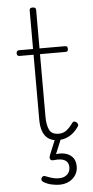

<svg xmlns="http://www.w3.org/2000/svg" viewBox="-64 -767 517 1068"><g transform="rotate(-5 194.0 -232.5)"><path d="M239 17Q207 17 185.5 3Q164 -11 153.5 -38.5Q143 -66 143 -105V-468H65Q57 -468 53.5 -472Q50 -476 50 -483Q50 -491 53.5 -495.5Q57 -500 65 -500H143V-715Q143 -723 147 -726.5Q151 -730 160 -730Q170 -730 174.5 -726.5Q179 -723 179 -715V-500H321Q330 -500 333 -495.5Q336 -491 336 -483Q336 -476 333 -472Q330 -468 321 -468H179V-118Q179 -73 192 -45.5Q205 -18 245 -18Q271 -18 289.5 -33Q308 -48 324 -71Q329 -78 335 -78Q341 -78 348 -73Q353 -68 355.5 -62Q358 -56 354 -50Q342 -31 325 -16Q308 -1 286.5 8Q265 17 239 17ZM223 265Q206 265 181.5 260Q157 255 134 241Q127 236 126 230Q125 224 129 217Q133 211 138 209.5Q143 208 150 211Q167 218 185.5 223.5Q204 229 223 229Q253 229 270 213.5Q287 198 287 172Q287 145 266 133Q245 121 204 126Q197 127 192.5 125.5Q188 124 185 120Q181 113 182 107.5Q183 102 187 92L225 0H258L213 109L203 97Q236 89 264.5 94.5Q293 100 310.5 119Q328 138 328 172Q328 199 314.5 220Q301 241 277.5 253Q254 265 223 265Z"/></g></svg>

Font: Playwrite US Modern Thin
Style: Regular
Weight: 250
Designer: Veronika Burian, José Scaglione
Foundry: TypeTogether
Version: Version 1.003